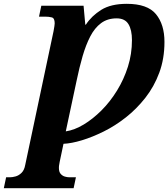

<svg xmlns="http://www.w3.org/2000/svg" viewBox="-90 -744 880 1004"><path d="M-70 240 -58 183H-37Q-25 183 -8.5 178.5Q8 174 22.5 160Q37 146 42 118L190 -581Q196 -613 196 -622Q196 -649 181 -653Q166 -657 146 -657H114L126 -714H347L356 -615H359Q389 -661 439.5 -692.5Q490 -724 573 -724Q681 -724 725.5 -670Q770 -616 770 -525Q770 -437 743 -364Q716 -291 670 -232.5Q624 -174 568 -130Q512 -86 452.5 -56.5Q393 -27 338.5 -10.5Q284 6 242 8L222 103Q219 116 218.5 123.5Q218 131 218 134Q218 155 227.5 165.5Q237 176 249.5 179.5Q262 183 272 183H307L295 240ZM254 -57Q300 -64 348 -93Q396 -122 441 -167Q486 -212 522 -270.5Q558 -329 579 -395.5Q600 -462 600 -534Q600 -588 581.5 -618Q563 -648 520 -648Q472 -648 438.5 -623Q405 -598 382 -553.5Q359 -509 342 -450.5Q325 -392 311 -324Z"/></svg>

Font: Noto Serif ExtraBold
Style: Italic
Weight: 800
Italic angle: -12°
Designer: Monotype Design Team
Foundry: Monotype Imaging Inc.
Version: Version 2.013